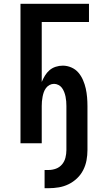

<svg xmlns="http://www.w3.org/2000/svg" viewBox="-20 -755 540 1012"><path d="M236 237H215V141H236Q256 141 275 134Q294 127 307 111.5Q320 96 325 76Q330 56 330 36V-196Q330 -209 329 -221Q328 -233 325.5 -245.5Q323 -258 318.5 -269.5Q314 -281 307 -291Q300 -301 288.5 -307Q277 -313 265 -313Q252 -313 241 -307Q230 -301 222.5 -291Q215 -281 211 -269.5Q207 -258 204.5 -245.5Q202 -233 201 -221Q200 -209 200 -196V0H88V-735H449V-639H200V-323Q207 -340 217 -356.5Q227 -373 241 -385Q255 -397 273.5 -403Q292 -409 311 -409Q334 -409 356 -399.5Q378 -390 393 -372.5Q408 -355 417.5 -333Q427 -311 432 -288.5Q437 -266 439 -242.5Q441 -219 441 -196V36Q441 63 436 90Q431 117 418.5 141.5Q406 166 386 185Q366 204 341.5 216Q317 228 290 232.5Q263 237 236 237Z"/></svg>

Font: Iosevka Term
Style: Bold
Weight: 700
Monospace: yes
Designer: Belleve Invis
Foundry: Belleve Invis
Version: Version 30.0.1